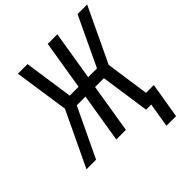

<svg xmlns="http://www.w3.org/2000/svg" viewBox="-243 -894 1216 1216"><g transform="rotate(-45 364.5 -286.0)"><path d="M633 163 673 -76H603L561 -368L735 -735H649L493 -405H414L468 -735H382L328 -405H249L201 -735H115L169 -368L-6 0H80L237 -330H315L261 0H347L401 -330H480L528 0H574L547 163Z"/></g></svg>

Font: Iosevka Sparkle
Style: Italic
Weight: 400
Italic angle: -9°
Designer: Belleve Invis
Foundry: Belleve Invis
Version: Version 4.5.0; ttfautohint (v1.8.3)